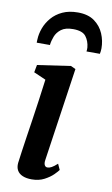

<svg xmlns="http://www.w3.org/2000/svg" viewBox="-93 -874 542 931"><g transform="rotate(10 178.0 -408.0)"><path d="M132 10Q105.5 10 87.2 2.2Q69 -5.5 60.5 -20.5Q52 -35.5 54 -57Q56.5 -77.5 61.2 -110.5Q66 -143.5 72.2 -185.8Q78.5 -228 85.8 -276Q93 -324 100.2 -375.2Q107.5 -426.5 114 -477.5L54.5 -503.5L61.5 -540.5L225 -564.5L248.5 -553.5L181.5 -96Q178.5 -78 183.2 -69Q188 -60 197.5 -60Q207 -60 218 -66Q229 -72 245.5 -87L258.5 -58.5Q253 -50.5 236.8 -34.2Q220.5 -18 194 -4Q167.5 10 132 10ZM41.5 -647Q41.5 -651 41.5 -655Q41.5 -659 42 -663Q43 -690.5 53.5 -719Q64 -747.5 85 -772Q106 -796.5 137.8 -811.2Q169.5 -826 213.5 -826Q263.5 -826 294.8 -803.5Q326 -781 340.8 -746.2Q355.5 -711.5 355.5 -674Q355.5 -667.5 354.5 -659.8Q353.5 -652 352.5 -647H286.5Q287 -651.5 287.5 -656.2Q288 -661 287.5 -666.5Q284.5 -698 267.5 -720.2Q250.5 -742.5 204 -742.5Q166.5 -742.5 146 -727Q125.5 -711.5 117 -689.2Q108.5 -667 106.5 -647Z"/></g></svg>

Font: Merriweather 24pt SemiBold
Style: Italic
Weight: 600
Italic angle: -7.8°
Version: Version 2.101